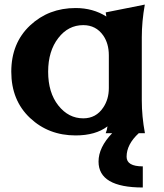

<svg xmlns="http://www.w3.org/2000/svg" viewBox="-20 -582 718 839"><path d="M343.8 -64.9Q399.9 -64.9 431.2 -112.3Q455.6 -148.4 455.6 -197.3V-339.8Q455.6 -391.6 431.2 -426.8Q399.4 -472.2 343.8 -472.2Q278.3 -472.2 234.9 -416Q190.4 -358.9 190.4 -268.6Q190.4 -177.2 234.9 -121.1Q279.3 -64.9 343.8 -64.9ZM613.3 0H586.4Q533.2 48.8 533.2 103Q533.2 145 604 145V237.3Q410.6 237.3 410.6 124Q410.6 62 470.2 0H441.9Q447.8 -13.7 449.7 -29.8Q397.5 9.8 310.5 9.8Q192.4 9.8 111.3 -66.4Q29.3 -143.6 29.3 -268.6Q29.3 -393.6 111.3 -470.7Q192.4 -546.9 310.5 -546.9Q386.2 -546.9 444.8 -509.8Q443.4 -518.6 441.9 -527.8L612.8 -562Q599.6 -487.8 599.6 -419.4V-143.6Q599.6 -73.2 613.3 0Z"/></svg>

Font: Classica
Style: Bold
Weight: 700
Designer: Wojciech Kalinowski "wmk69" (wmk69@o2.pl)
Foundry: Wojciech Kalinowski "wmk69" (wmk69@o2.pl)
Version: Version 2.1.1; 2021-05-14